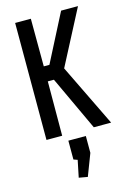

<svg xmlns="http://www.w3.org/2000/svg" viewBox="-137 -738 728 1062"><g transform="rotate(-15 227.5 -206.5)"><path d="M431.2 0H332L187 -311H151.9L150.9 0H61V-669.9H150.9L151.9 -397H184.1L324.2 -669.9H420.9L257.8 -356.9ZM276.9 131.8 229 256.8 179.2 248 199.2 150.9 176.8 143.1V35.2H276.9Z"/></g></svg>

Font: Unica One
Style: Bold
Weight: 400
Designer: Eduardo Rodriguez Tunni
Foundry: Eduardo Rodriguez Tunni
Version: Version 1.001